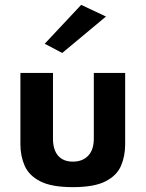

<svg xmlns="http://www.w3.org/2000/svg" viewBox="-20 -760 599 790"><path d="M416 -692 236 -542 164 -580 314 -740ZM280 10Q192 10 145.5 -14Q99 -38 81.5 -78Q64 -118 64 -166V-460H198V-189Q198 -144 219 -119.5Q240 -95 280 -95Q320 -95 343 -119.5Q366 -144 366 -189V-460H495V-166Q495 -118 478 -78Q461 -38 414.5 -14Q368 10 280 10Z"/></svg>

Font: Von Semi
Style: Regular
Weight: 600
Version: Version 4.000; ttfautohint (v1.8.4.7-5d5b)